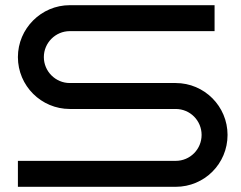

<svg xmlns="http://www.w3.org/2000/svg" viewBox="-20 -720 930 740"><path d="M857 -200C857 -310 768 -400 657 -400H249C194 -400 149 -445 149 -500C149 -555 194 -600 249 -600H807V-700H249C139 -700 49 -610 49 -500C49 -389 139 -300 249 -300H657C713 -300 757 -255 757 -200C757 -145 713 -100 657 -100H49V0H657C768 0 857 -89 857 -200Z"/></svg>

Font: Bruno Ace SC
Style: Regular
Weight: 400
Designer: Astigmatic (AOETI)
Foundry: Astigmatic (AOETI)
Version: Version 1.000